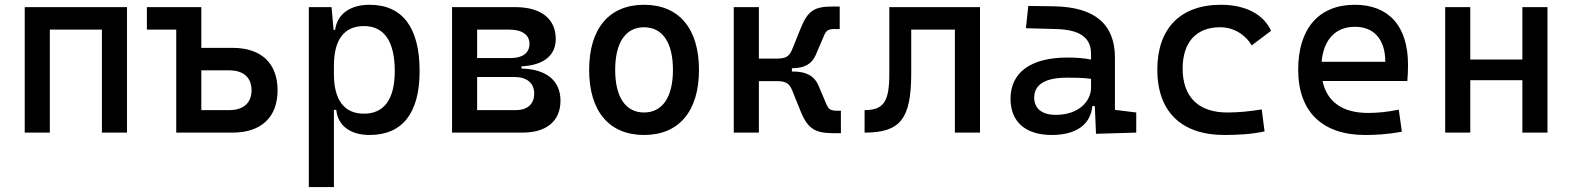

<svg xmlns="http://www.w3.org/2000/svg" viewBox="-20 -547 6485 792"><path d="M400.4 0H503.9V-517.6H82V0H185.5V-424.8H400.4Z M707 0H939.5C1057.6 0 1125 -63.5 1125 -174.8C1125 -286.1 1057.6 -349.6 939.5 -349.6H810.5V-517.6H585.9V-424.8H707ZM810.5 -92.8V-256.8H925.8C984.4 -256.8 1017.6 -227.1 1017.6 -174.8C1017.6 -122.6 984.4 -92.8 925.8 -92.8Z M1253.9 224.6H1357.4V-93.8H1367.2C1373.5 -28.8 1424.8 9.8 1504.4 9.8C1640.1 9.8 1710.9 -80.6 1710.9 -253.9C1710.9 -433.6 1640.1 -527.3 1504.4 -527.3C1423.8 -527.3 1371.1 -488.8 1362.3 -423.8H1356L1347.7 -517.6H1253.9ZM1357.4 -241.2V-276.4C1357.4 -383.3 1399.9 -439.5 1481.4 -439.5C1564.9 -439.5 1608.4 -376 1608.4 -253.9C1608.4 -138.2 1564.9 -78.1 1481.4 -78.1C1399.9 -78.1 1357.4 -134.3 1357.4 -241.2Z M1844.7 0H2135.7C2234.9 0 2292 -47.9 2292 -131.8C2292 -214.4 2233.4 -262.2 2130.9 -264.2V-273.4C2220.7 -277.3 2272.5 -317.4 2272.5 -385.7C2272.5 -469.7 2211.4 -517.6 2105.5 -517.6H1844.7ZM1948.2 -92.8V-229.5H2100.6C2153.3 -229.5 2183.6 -204.6 2183.6 -161.1C2183.6 -117.7 2155.8 -92.8 2107.4 -92.8ZM1948.2 -307.6V-424.8H2081.1C2133.8 -424.8 2164.1 -403.3 2164.1 -366.2C2164.1 -329.1 2136.2 -307.6 2087.9 -307.6Z M2636.7 9.8C2780.3 9.8 2863.3 -87.9 2863.3 -258.8C2863.3 -429.7 2780.3 -527.3 2636.7 -527.3C2493.2 -527.3 2410.2 -429.7 2410.2 -258.8C2410.2 -87.9 2493.2 9.8 2636.7 9.8ZM2636.7 -83C2560.5 -83 2517.6 -146.5 2517.6 -258.8C2517.6 -371.1 2560.5 -434.6 2636.7 -434.6C2712.9 -434.6 2755.9 -371.1 2755.9 -258.8C2755.9 -146.5 2712.9 -83 2636.7 -83Z M3006.8 0H3110.4V-212.4H3184.1C3225.6 -212.4 3237.3 -200.2 3248.5 -172.4L3282.2 -88.9C3312.5 -13.7 3343.8 2.4 3420.4 2.4H3448.7V-90.3H3432.6C3408.7 -90.3 3398.4 -94.7 3389.2 -116.7L3355 -196.8C3338.9 -233.9 3304.7 -252 3252 -252H3246.6V-265.6H3247.1C3299.8 -265.6 3329.1 -283.7 3345.2 -320.8L3379.4 -400.9C3388.7 -422.9 3398.9 -427.2 3422.9 -427.2H3443.8V-520H3415.5C3338.9 -520 3312.5 -503.9 3282.2 -428.7L3248.5 -345.2C3237.3 -317.4 3225.6 -305.2 3184.1 -305.2H3110.4V-517.6H3006.8Z M3546.4 0C3693.8 0 3738.8 -56.2 3738.8 -244.6V-424.8H3918.9V0H4022.5V-517.6H3648.4V-241.2C3648.4 -127 3624.5 -92.8 3546.4 -92.8Z M4501 4.9 4667 0V-83L4579.1 -93.8V-309.6C4579.1 -446.3 4497.1 -518.6 4326.2 -521L4221.7 -522.5L4211.9 -430.7L4335.9 -427.2C4431.6 -424.8 4480.5 -394 4480.5 -325.2V-301.3C4452.1 -307.1 4419.9 -309.6 4382.8 -309.6C4233.4 -309.6 4148.4 -249 4148.4 -139.6C4148.4 -44.4 4210.4 9.8 4318.4 9.8C4414.6 9.8 4478.5 -29.8 4485.8 -109.4H4496.1ZM4480.5 -221.7V-185.5C4480.5 -130.9 4431.6 -73.2 4335 -73.2C4278.3 -73.2 4246.1 -99.1 4246.1 -144.5C4246.1 -198.7 4292.5 -226.6 4380.9 -226.6C4414.6 -226.6 4447.3 -226.6 4480.5 -221.7Z M5030.3 9.8C5084.5 9.8 5142.6 6.8 5196.3 -4.9L5184.6 -95.7C5138.7 -87.9 5090.3 -83 5042 -83C4924.3 -83 4858.4 -146.5 4858.4 -264.6C4858.4 -373 4915 -434.6 5012.7 -434.6C5066.9 -434.6 5114.3 -407.2 5143.6 -359.9L5223.1 -419.9C5192.4 -488.3 5117.2 -527.3 5016.6 -527.3C4848.1 -527.3 4753.9 -428.7 4753.9 -259.8C4753.9 -85.9 4854 9.8 5030.3 9.8Z M5611.3 9.8C5650.4 9.8 5701.2 7.8 5762.7 -3.9L5750 -94.7C5707 -85.9 5666 -81.1 5623 -81.1C5519 -81.1 5453.6 -126.5 5435.5 -212.9H5785.2C5787.1 -233.4 5788.1 -254.9 5788.1 -279.3C5788.1 -440.4 5708 -527.3 5568.4 -527.3C5419.9 -527.3 5335 -428.7 5335 -259.8C5335 -85.9 5434.6 9.8 5611.3 9.8ZM5431.6 -292C5439.9 -384.3 5489.3 -436.5 5569.3 -436.5C5647.5 -436.5 5694.3 -384.8 5694.3 -292Z M6259.8 0H6363.3V-517.6H6259.8V-301.3H6044.9V-517.6H5941.4V0H6044.9V-216.3H6259.8Z"/></svg>

Font: CaskaydiaCove Nerd Font
Style: Regular
Weight: 400
Designer: Aaron Bell
Foundry: Saja Typeworks
Version: Version 2111.1;Nerd Fonts 2.3.3